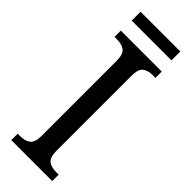

<svg xmlns="http://www.w3.org/2000/svg" viewBox="-277 -863 885 885"><g transform="rotate(45 166.0 -420.0)"><path d="M33 -42H49Q82 -42 100 -56.5Q118 -71 118 -112V-601Q118 -644 100 -658.5Q82 -673 49 -673H33V-714H300V-673H284Q250 -673 232.5 -658.5Q215 -644 215 -601V-113Q215 -71 232.5 -56.5Q250 -42 284 -42H300V0H33ZM36 -840H295V-782H36Z"/></g></svg>

Font: Noto Serif Narrow
Style: Regular
Weight: 400
Width: 4
Designer: Monotype Design Team
Foundry: Monotype Imaging Inc.
Version: Version 1.001